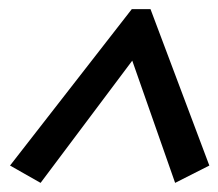

<svg xmlns="http://www.w3.org/2000/svg" viewBox="-20 -622 479 421"><path d="M69 -221 2 -259 269 -602H310L439 -259L364 -221L270 -489Z"/></svg>

Font: Piazzolla Thin
Style: Bold Italic
Weight: 700
Italic angle: -11.3°
Version: Version 2.005